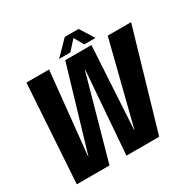

<svg xmlns="http://www.w3.org/2000/svg" viewBox="-173 -970 1145 1144"><g transform="rotate(-30 400.0 -398.0)"><path d="M37 0H261.9L420 -567.8H422L378.7 0H603.7L800.3 -675H639.5L496.7 -110.1H494.7L527.4 -675H347.1L180.2 -110.1H178.2L236.1 -675H80.1ZM319.5 -699.7H396.9L455.7 -765.2L491.9 -699.7H569.9L508.8 -796.5H414Z"/></g></svg>

Font: Anybody Thin Condensed
Style: Italic
Weight: 100
Width: 3
Italic angle: -10°
Version: Version 1.113;gftools[0.9.25]